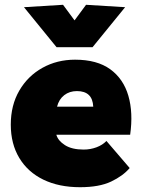

<svg xmlns="http://www.w3.org/2000/svg" viewBox="-20 -770 592 801"><path d="M314 11Q226 11 161 -20.5Q96 -52 60.5 -111Q25 -170 25 -250Q25 -331 60.5 -392Q96 -453 157 -487Q218 -521 293 -521Q385 -521 440 -481Q495 -441 515.5 -370.5Q536 -300 523 -208H215Q222 -183 251 -164.5Q280 -146 329 -146Q357 -146 382.5 -155.5Q408 -165 424 -182L521 -69Q493 -36 443.5 -12.5Q394 11 314 11ZM301 -390Q270 -390 248 -373Q226 -356 218 -325H369Q366 -390 301 -390ZM216 -573 80 -740 243 -750 291 -685 339 -750 502 -740 366 -573Z"/></svg>

Font: Livvic Black
Style: Regular
Weight: 900
Designer: Jacques Le Bailly, Baron von Fonthausen
Version: Version 1.001; ttfautohint (v1.8.2)